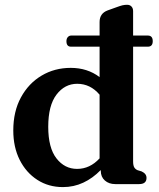

<svg xmlns="http://www.w3.org/2000/svg" viewBox="-20 -769 663 802"><path d="M257.5 -597Q257.5 -607.5 263.2 -614Q269 -620.5 277.5 -620.5H396V-677Q396 -713 429.5 -725.5L467 -739Q482 -744.5 491.2 -746.8Q500.5 -749 511 -749Q522.5 -749 529.2 -741.8Q536 -734.5 536 -722.5V-620.5H597.5Q618 -620.5 618 -597Q618 -574 597.5 -574H536V-95.5Q536 -77.5 541 -69.5Q546 -61.5 555 -58L571.5 -53Q592 -43.5 592 -26Q592 0 561 0H461.5Q435 0 418 -15Q401 -30 401 -55.5L400.5 -58.5Q367.5 -24.5 327.8 -6Q288 12.5 243 12.5Q182.5 12.5 135.8 -17.8Q89 -48 62.2 -101.2Q35.5 -154.5 35.5 -224Q35.5 -303.5 67.5 -362.2Q99.5 -421 153.8 -453.2Q208 -485.5 275.5 -485.5Q345 -485.5 396 -447V-574H276.5Q257.5 -574 257.5 -597ZM181.5 -239.5Q181.5 -151.5 215.8 -107.5Q250 -63.5 302 -63.5Q355.5 -63.5 396 -107.5V-373.5Q357.5 -419 302.5 -419Q250.5 -419 216 -373.8Q181.5 -328.5 181.5 -239.5Z"/></svg>

Font: Fraunces 9pt Soft SemiBold
Style: Regular
Weight: 600
Version: Version 1.000;[b76b70a41]